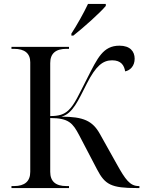

<svg xmlns="http://www.w3.org/2000/svg" viewBox="-20 -951 740 971"><path d="M341 -781V-771H351C403 -812 486 -886 515 -921V-931H425C404 -886 369 -824 341 -781ZM38 0H329V-10H316C261 -10 234 -34 234 -82V-354C328 -354 348 -328 380 -268L471 -94C511 -17 543 0 671 0H685V-10H682C637 -10 614 -43 570 -122L485 -274C448 -340 402 -361 290 -361C348 -375 377 -446 419 -528C465 -618 500 -646 547 -646C593 -646 608 -620 613 -590C638 -595 661 -617 661 -654C661 -691 638 -720 584 -720C501 -720 473 -657 422 -557C379 -473 357 -422 327 -394C304 -372 278 -364 234 -364V-632C234 -680 261 -704 316 -704H329V-714H38V-704H51C105 -704 133 -681 133 -636V-82C133 -34 105 -10 51 -10H38Z"/></svg>

Font: Noto Serif Display
Style: Regular
Weight: 400
Designer: Monotype Design Team
Foundry: Monotype Imaging Inc.
Version: Version 2.009